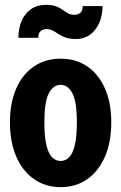

<svg xmlns="http://www.w3.org/2000/svg" viewBox="-20 -762 500 792"><path d="M230 10Q168 10 120.5 -23Q73 -56 47 -116Q21 -176 21 -257Q21 -338 47 -397Q73 -456 120 -488Q167 -520 230 -520Q293 -520 340 -488Q387 -456 413 -397Q439 -338 439 -257Q439 -176 413 -116Q387 -56 340 -23Q293 10 230 10ZM230 -98Q250 -98 265 -113Q280 -128 288.5 -163Q297 -198 297 -257Q297 -343 278.5 -377.5Q260 -412 230 -412Q200 -412 181.5 -377.5Q163 -343 163 -257Q163 -198 171.5 -163Q180 -128 195 -113Q210 -98 230 -98ZM293 -601Q268 -601 251 -607Q234 -613 221.5 -621.5Q209 -630 197.5 -636Q186 -642 172 -642Q158 -642 148 -634Q138 -626 138 -606H56Q56 -644 69 -675Q82 -706 107.5 -724Q133 -742 169 -742Q195 -742 211 -736Q227 -730 238.5 -721.5Q250 -713 261 -707Q272 -701 287 -701Q301 -701 311 -709Q321 -717 321 -737H403Q403 -699 389.5 -668Q376 -637 351.5 -619Q327 -601 293 -601Z"/></svg>

Font: Instrument Sans Condensed
Style: Bold
Weight: 700
Width: 3
Designer: Rodrigo Fuenzalida
Foundry: fragTYPE
Version: Version 1.000;gftools[0.9.28]